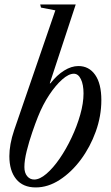

<svg xmlns="http://www.w3.org/2000/svg" viewBox="-20 -831 498 862"><path d="M140.5 10.5Q83 10.5 52.5 -27Q22 -64.5 22 -130Q22 -155 27.2 -184.5Q32.5 -214 43.5 -246.5L228.5 -784.5L164 -797L160.5 -811H320L203.5 -457H206.5Q235.5 -494 268 -514.2Q300.5 -534.5 332 -534.5Q379.5 -534.5 407.2 -495Q435 -455.5 435 -381.5Q435 -310 410 -240.5Q385 -171 342.8 -114.2Q300.5 -57.5 248 -23.5Q195.5 10.5 140.5 10.5ZM133.5 -25Q158.5 -25 188.5 -50.8Q218.5 -76.5 247.8 -119Q277 -161.5 301.2 -212.8Q325.5 -264 340.2 -316Q355 -368 355 -411.5Q355 -451 343.2 -475.5Q331.5 -500 311.5 -500Q288.5 -500 259.2 -474.2Q230 -448.5 201 -404.8Q172 -361 150.5 -307Q139 -278.5 124.8 -237Q110.5 -195.5 100 -153.5Q89.5 -111.5 89.5 -81Q89.5 -55 102 -40Q114.5 -25 133.5 -25Z"/></svg>

Font: Libre Caslon Condensed
Style: Italic
Weight: 400
Italic angle: -22.583°
Designer: Pablo Impallari, Rodrigo Fuenzalida, Katja Schimmel, Ertekin Erdin
Foundry: Pablo Impallari, Rodrigo Fuenzalida
Version: Version 2.000;gftools[0.9.33]